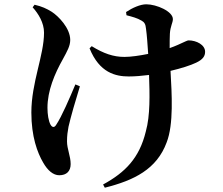

<svg xmlns="http://www.w3.org/2000/svg" viewBox="-20 -798 1040 894"><path d="M331 -405C305 -343 267 -254 241 -216C233 -203 223 -204 215 -218C206 -235 201 -265 201 -296C201 -375 234 -454 273 -523C293 -560 307 -584 307 -612C307 -667 252 -723 221 -743C197 -758 175 -768 141 -776L132 -764C159 -734 185 -692 185 -646C185 -540 126 -414 126 -274C126 -162 154 -87 181 -41C202 -4 228 18 256 18C290 18 309 -1 309 -34C309 -71 292 -104 292 -140C292 -168 295 -185 299 -208C309 -252 332 -332 352 -396ZM569 -727C596 -720 619 -714 639 -702C652 -695 658 -686 660 -663C664 -635 667 -591 670 -547C630 -539 590 -533 559 -533C508 -533 462 -549 407 -583L397 -573C443 -459 518 -442 580 -442C610 -442 642 -445 674 -449C677 -359 680 -261 659 -186C629 -62 563 5 460 61L468 76C604 42 710 -10 756 -135C789 -219 780 -361 774 -468C825 -480 868 -494 893 -506C925 -521 935 -537 935 -557C935 -589 895 -610 858 -610C852 -610 842 -604 808 -589C797 -584 784 -579 770 -574C770 -599 770 -623 771 -641C773 -676 785 -692 785 -709C785 -745 709 -778 661 -778C634 -778 597 -762 567 -742Z"/></svg>

Font: Noto Serif CJK JP
Style: Bold
Weight: 700
Designer: Ryoko NISHIZUKA 西塚涼子 (kana & ideographs); Frank Grießhammer (Latin, Greek & Cyrillic); Wenlong ZHANG 张文龙 (bopomofo); San
Foundry: Adobe Systems Incorporated
Version: Version 1.000;PS 1;hotconv 16.6.53;makeotf.lib2.5.65590